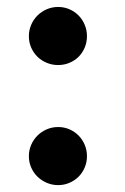

<svg xmlns="http://www.w3.org/2000/svg" viewBox="-20 -520 358 552"><path d="M230 -416Q230 -398.4 223.6 -383.3Q217.3 -368.2 206.1 -356.9Q194.8 -345.7 179.7 -339.4Q164.6 -333 147 -333Q129.9 -333 114.5 -339.4Q99.1 -345.7 87.6 -356.9Q76.2 -368.2 69.6 -383.3Q63 -398.4 63 -416Q63 -433.1 69.6 -448.5Q76.2 -463.9 87.6 -475.3Q99.1 -486.8 114.5 -493.4Q129.9 -500 147 -500Q164.6 -500 179.7 -493.4Q194.8 -486.8 206.1 -475.3Q217.3 -463.9 223.6 -448.5Q230 -433.1 230 -416ZM230 -70.8Q230 -53.7 223.6 -38.6Q217.3 -23.4 206.1 -12.2Q194.8 -1 179.7 5.6Q164.6 12.2 147 12.2Q129.9 12.2 114.5 5.6Q99.1 -1 87.6 -12.2Q76.2 -23.4 69.6 -38.6Q63 -53.7 63 -70.8Q63 -88.4 69.6 -103.5Q76.2 -118.7 87.6 -130.1Q99.1 -141.6 114.5 -148.2Q129.9 -154.8 147 -154.8Q164.6 -154.8 179.7 -148.2Q194.8 -141.6 206.1 -130.1Q217.3 -118.7 223.6 -103.5Q230 -88.4 230 -70.8Z"/></svg>

Font: Charis SIL APac
Style: Bold
Weight: 700
Foundry: SIL International
Version: Version 5.000